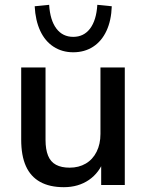

<svg xmlns="http://www.w3.org/2000/svg" viewBox="-20 -768 609 797"><path d="M245 9Q186 9 146.5 -13Q107 -35 87.5 -78.5Q68 -122 68 -188V-488H169V-187Q169 -148 179.5 -122Q190 -96 212.5 -84Q235 -72 269 -72Q307 -72 336 -89Q365 -106 381 -138Q397 -170 397 -212V-488H498V0H400V-107H413Q393 -51 349 -21Q305 9 245 9ZM284 -551Q238 -551 202.5 -574Q167 -597 147 -640Q127 -683 124 -742L184 -748Q188 -684 214 -649.5Q240 -615 284 -615Q328 -615 354 -649.5Q380 -684 384 -748L444 -742Q442 -683 422 -640Q402 -597 366.5 -574Q331 -551 284 -551Z"/></svg>

Font: Nunito Sans 12pt ExtraLight 12pt SemiBold
Style: Regular
Weight: 600
Version: Version 3.101;gftools[0.9.27]